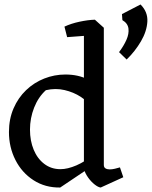

<svg xmlns="http://www.w3.org/2000/svg" viewBox="-20 -823 679 858"><path d="M249 15Q182 16 130 -17.5Q78 -51 49 -108Q20 -165 20 -233Q20 -291 40.5 -338.5Q61 -386 96.5 -420Q132 -454 177.5 -472Q223 -490 272 -490Q330 -490 372.5 -468Q415 -446 431 -417L388 -344Q372 -370 340.5 -390.5Q309 -411 268.5 -420.5Q228 -430 185 -420Q151 -389 132.5 -342Q114 -295 114 -244Q114 -194 130.5 -154Q147 -114 178 -90.5Q209 -67 250 -67Q282 -67 321.5 -84Q361 -101 407 -138L404 -89ZM430 15Q419 14 403 1.5Q387 -11 373.5 -30Q360 -49 355 -68V-82V-698L404 -735L444 -699V-86Q444 -75 451.5 -70.5Q459 -66 470 -66Q481 -66 493.5 -69Q506 -72 516 -75L531 -31ZM280 -657 268 -704Q298 -718 335.5 -726Q373 -734 404 -735L417 -710L373 -664ZM546 -557 512 -590Q533 -618 545 -645Q557 -672 554 -695.5Q551 -719 527 -733L525 -760L608 -803Q641 -770 638.5 -726.5Q636 -683 610 -638.5Q584 -594 546 -557Z"/></svg>

Font: Eczar
Style: Regular
Weight: 400
Designer: Vaibhav Singh
Foundry: Rosetta Type Foundry
Version: Version 2.000